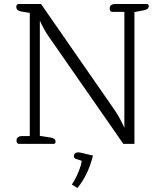

<svg xmlns="http://www.w3.org/2000/svg" viewBox="-20 -715 817 954"><path d="M62 -17Q62 -27 69.5 -33Q77 -39 91 -39H128V-651L90 -657Q75 -659 68 -665Q61 -671 61 -681Q61 -695 74 -695H184L549 -169Q575 -131 598 -80V-656H538Q532 -656 528.5 -660.5Q525 -665 525 -673Q525 -695 553 -695H709Q719 -695 719 -684Q719 -669 695 -664L648 -655V0H593L223 -532Q198 -568 178 -613V-40L234 -31Q256 -27 256 -11Q256 0 246 0H75Q69 0 65.5 -4.5Q62 -9 62 -17ZM337 202Q355 175 369 141.5Q383 108 386 84L356 74Q347 70 347 62Q347 52 353 47Q359 42 369 42Q375 42 378 43L442 58Q418 154 365 219Z"/></svg>

Font: Maitree Light
Style: Regular
Weight: 300
Designer: CadsonDemak Team
Foundry: CadsonDemak
Version: Version 1.001